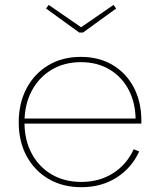

<svg xmlns="http://www.w3.org/2000/svg" viewBox="-20 -772 660 800"><path d="M326 -636.5H310L172 -736.5L183 -751.5L318 -658.5L453 -751.5L464 -736.5ZM319 8Q241 8 182.2 -26.5Q123.5 -61 90.8 -121.8Q58 -182.5 58 -262Q58 -342 90.5 -403.5Q123 -465 181.2 -500Q239.5 -535 317 -535Q393 -535 449.8 -501Q506.5 -467 537.8 -407Q569 -347 569 -269Q569 -265.5 569 -262.5Q569 -259.5 569 -257H545Q545 -260 545 -263.8Q545 -267.5 545 -271Q545 -342 516.8 -396.5Q488.5 -451 437.2 -482Q386 -513 317 -513Q247 -513 194 -480.8Q141 -448.5 111.5 -392Q82 -335.5 82 -262Q82 -189 111.8 -133Q141.5 -77 194.8 -45.5Q248 -14 319 -14Q394 -14 451 -50.2Q508 -86.5 537 -150L560 -141Q528.5 -72 465.5 -32Q402.5 8 319 8ZM73 -257V-278H561L567 -257Z"/></svg>

Font: Hepta Slab ExtraLight ExtraLight
Style: Regular
Weight: 250
Version: Version 1.102